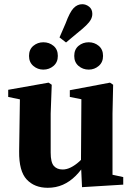

<svg xmlns="http://www.w3.org/2000/svg" viewBox="-20 -878 627 913"><path d="M207 15Q144 15 107 -24.5Q70 -64 71 -158L75 -429L106 -399L19 -417V-451L211 -485L226 -475L221 -338V-152Q221 -106 236 -89Q251 -72 278 -72Q297 -72 317 -82Q337 -92 356.5 -109.5Q376 -127 392 -149L406 -108H390Q368 -70 340 -42Q312 -14 279 0.5Q246 15 207 15ZM370 12 365 -97V-98L367 -406L312 -417V-449L503 -485L518 -475L515 -338V-47L566 -36V0ZM186 -547Q159 -547 138.5 -564.5Q118 -582 118 -612Q118 -643 138.5 -660Q159 -677 186 -677Q214 -677 234.5 -660Q255 -643 255 -612Q255 -582 234.5 -564.5Q214 -547 186 -547ZM263 -700 292 -767Q312 -821 330 -839.5Q348 -858 371 -858Q389 -858 404 -846Q419 -834 419 -812Q419 -798 412 -785Q405 -772 389 -756.5Q373 -741 343 -717L294 -676ZM402 -547Q374 -547 353.5 -564.5Q333 -582 333 -612Q333 -643 353.5 -660Q374 -677 402 -677Q429 -677 449.5 -660Q470 -643 470 -612Q470 -582 449.5 -564.5Q429 -547 402 -547Z"/></svg>

Font: Source Serif 4 36pt
Style: Bold
Weight: 700
Designer: Frank Grießhammer
Foundry: Adobe Systems Incorporated
Version: Version 4.004;hotconv 1.0.116;makeotfexe 2.5.65601